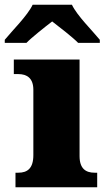

<svg xmlns="http://www.w3.org/2000/svg" viewBox="-53 -786 449 806"><path d="M-33 -619V-606H58C79 -628 136 -673 166 -696C196 -673 254 -628 275 -606H366V-619C335 -657 270 -721 249 -766H84C63 -721 -2 -657 -33 -619ZM12 0H355V-61H344C307 -61 281 -78 281 -131V-536H5V-475H24C60 -475 87 -458 87 -409V-135C87 -79 62 -61 24 -61H12Z"/></svg>

Font: Noto Serif Lao Black
Style: Regular
Weight: 900
Designer: Monotype Design Team
Foundry: Monotype Imaging Inc.
Version: Version 2.003